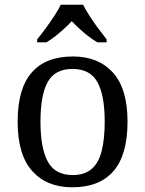

<svg xmlns="http://www.w3.org/2000/svg" viewBox="-20 -786 617 816"><path d="M287 10Q179 10 117 -59Q55 -128 55 -269Q55 -409 114.5 -477.5Q174 -546 290 -546Q398 -546 460 -477.5Q522 -409 522 -269Q522 -128 462.5 -59Q403 10 287 10ZM289 -42Q339 -42 369 -67.5Q399 -93 412 -144Q425 -195 425 -269Q425 -381 394 -437Q363 -493 288 -493Q213 -493 182.5 -437Q152 -381 152 -269Q152 -157 183 -99.5Q214 -42 289 -42ZM138 -619Q154 -638 173 -664Q192 -690 210 -717Q228 -744 238 -766H333Q344 -744 361.5 -717Q379 -690 398.5 -664Q418 -638 433 -619V-606H394Q375 -617 355.5 -632Q336 -647 318 -663.5Q300 -680 285 -696Q270 -680 252 -663.5Q234 -647 215 -632Q196 -617 177 -606H138Z"/></svg>

Font: Noto Serif Telugu
Style: Regular
Weight: 400
Designer: Jelle Bosma - Monotype Design Team
Foundry: Monotype Imaging Inc.
Version: Version 2.003